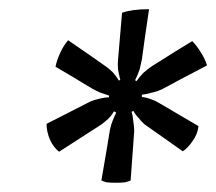

<svg xmlns="http://www.w3.org/2000/svg" viewBox="-20 -769 470 417"><path d="M238.3 -593.8Q232.4 -603.5 225.6 -611.3Q218.8 -618.2 210.9 -624Q183.6 -643.6 127.9 -681.6Q117.2 -668.9 110.4 -653.3Q103.5 -638.7 100.6 -624Q127.9 -608.4 180.7 -576.2Q186.5 -573.2 196.3 -568.4Q207 -564.5 216.8 -561.5Q216.8 -560.5 216.8 -557.6Q208 -557.6 196.3 -554.7Q183.6 -551.8 176.8 -548.8Q144.5 -532.2 81.1 -500Q81.1 -482.4 88.9 -464.8Q96.7 -448.2 108.4 -439.5Q138.7 -459 199.2 -498Q206.1 -502.9 214.8 -510.7Q222.7 -518.6 227.5 -527.3Q229.5 -526.4 232.4 -524.4Q228.5 -516.6 224.6 -506.8Q220.7 -497.1 218.8 -487.3Q212.9 -450.2 200.2 -377Q204.1 -375 211.9 -373Q219.7 -372.1 231.4 -372.1Q243.2 -372.1 251 -373Q259.8 -375 263.7 -377Q266.6 -413.1 271.5 -484.4Q271.5 -493.2 269.5 -505.9Q268.6 -517.6 265.6 -526.4Q267.6 -526.4 269.5 -528.3Q274.4 -519.5 281.2 -512.7Q287.1 -504.9 293.9 -499Q321.3 -479.5 377 -440.4Q388.7 -448.2 398.4 -462.9Q409.2 -477.5 411.1 -495.1Q382.8 -511.7 326.2 -544.9Q318.4 -549.8 307.6 -553.7Q296.9 -557.6 288.1 -558.6Q288.1 -560.5 288.1 -563.5Q299.8 -564.5 312.5 -568.4Q324.2 -571.3 332 -575.2Q364.3 -592.8 429.7 -627Q423.8 -644.5 415 -657.2Q407.2 -669.9 397.5 -679.7Q368.2 -662.1 309.6 -625Q300.8 -619.1 292 -611.3Q283.2 -602.5 276.4 -592.8Q275.4 -593.8 273.4 -594.7Q279.3 -606.4 283.2 -618.2Q286.1 -629.9 288.1 -639.6Q293 -676.8 303.7 -749Q284.2 -749 270.5 -747.1Q255.9 -745.1 245.1 -741.2Q242.2 -707 236.3 -638.7Q235.4 -629.9 236.3 -618.2Q238.3 -607.4 241.2 -595.7Q240.2 -595.7 238.3 -593.8Z"/></svg>

Font: cl
Style: Italic
Weight: 400
Designer: Mitja Miklavcic
Version: Version 7.504; 2011; Build 1022